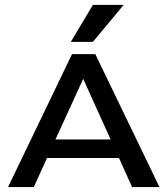

<svg xmlns="http://www.w3.org/2000/svg" viewBox="-20 -760 680 780"><path d="M267.6 -589.8H357.4C419.9 -664.7 461.6 -714.8 482.4 -740.2H357.4C312.5 -665.4 282.6 -615.2 267.6 -589.8ZM364.3 -540H272.5C142.3 -269.9 55.7 -89.8 12.7 0H117.2C136.1 -41.5 154 -80.9 171 -118.2H463.3C485.6 -69 503.3 -29.6 516.6 0H627.9C497.7 -270.2 410.8 -450.2 367.2 -540ZM318 -439.6C361.2 -344 398.4 -261.9 429.4 -193.4H376H205.3C251.1 -293.7 288.6 -375.8 318 -439.6Z"/></svg>

Font: Helmet
Style: Regular
Weight: 400
Designer: Carl Enlund
Version: 1.0